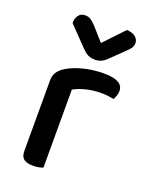

<svg xmlns="http://www.w3.org/2000/svg" viewBox="-134 -767 658 844"><g transform="rotate(20 195.0 -345.0)"><path d="M173 -2Q166 1 153.5 3.5Q141 6 126 6Q97 6 83 -5Q69 -16 69 -42V-370Q69 -395 79 -410.5Q89 -426 111 -440Q140 -458 185 -470Q230 -482 284 -482Q372 -482 372 -432Q372 -420 368 -409.5Q364 -399 359 -391Q349 -393 334 -395Q319 -397 302 -397Q262 -397 229 -388.5Q196 -380 173 -367ZM223 -603 311 -696Q337 -695 351.5 -683Q366 -671 366 -654Q366 -640 357.5 -629Q349 -618 334 -604L276 -548Q253 -525 223 -525Q205 -525 191 -531.5Q177 -538 158 -558L76 -643V-648Q76 -665 86.5 -679.5Q97 -694 117 -694Q132 -694 142.5 -687.5Q153 -681 169 -664Z"/></g></svg>

Font: Baloo Bhaina 2 Medium
Style: Regular
Weight: 500
Designer: Yesha Goshar, Manish Minz, Shuchita Grover and Ek Type
Foundry: Ek Type
Version: Version 1.640;hotconv 1.0.111;makeotfexe 2.5.65597; ttfautoh